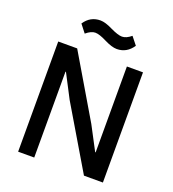

<svg xmlns="http://www.w3.org/2000/svg" viewBox="-158 -1022 1030 1143"><g transform="rotate(20 356.5 -451.0)"><path d="M430 -775Q399 -775 351 -799Q304 -823 278 -823Q252 -823 220 -796L181 -846Q218 -902 282 -902Q313 -902 361 -878Q409 -855 434 -855Q461 -855 492 -881L531 -832Q493 -775 430 -775ZM88 0V-698H208L441 -304L520 -154H523V-698H625V0H505L271 -394L193 -544H190V0Z"/></g></svg>

Font: Anuphan Medium
Style: Regular
Weight: 500
Designer: Mike Abbink, Paul van der Laan, Pieter van Rosmalen, Mint Tantisuwanna
Foundry: Bold Monday; Cadson Demak
Version: Version 3.002;hotconv 1.0.109;makeotfexe 2.5.65596